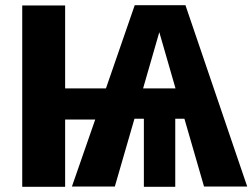

<svg xmlns="http://www.w3.org/2000/svg" viewBox="-20 -713 965 734"><path d="M760 0 685 -259H650V1H530V-259H494L419 0H255L344 -256H229V1H65V-692H229V-375H385L495 -693H689L925 0ZM527 -375H651L589 -590Z"/></svg>

Font: Fira Sans BGR
Style: Bold
Weight: 700
Designer: bBox Type GmbH & Carrois Corporate GbR & Edenspiekermann AG
Foundry: bBox Type GmbH & Carrois Corporate GbR & Edenspiekermann AG
Version: Version 4.301